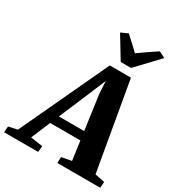

<svg xmlns="http://www.w3.org/2000/svg" viewBox="-306 -1144 1202 1292"><g transform="rotate(30 295.0 -498.0)"><path d="M-80 0 -76 -47 -8 -61.5 311.5 -745H476L595 -62L670.5 -47L667.5 0H334L336 -47L413 -61.5L392.5 -209H157.5L95.5 -61L189 -47L185 0ZM186.5 -276.5H383L345.5 -547.5L340.5 -641.5L305 -556ZM363.5 -802 260.5 -971.5 314.5 -996Q340.5 -972.5 366.5 -948.5Q392.5 -924.5 417 -900.5Q451 -925.5 486 -949Q521 -972.5 555.5 -995.5L604.5 -971.5L444 -802Z"/></g></svg>

Font: Merriweather 36pt Black
Style: Italic
Weight: 900
Italic angle: -7.8°
Version: Version 2.101